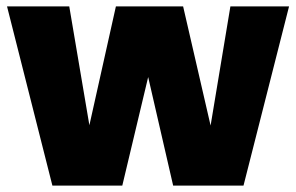

<svg xmlns="http://www.w3.org/2000/svg" viewBox="-20 -581 925 601"><path d="M2 -561H196.8L259.8 -189L342.8 -561H553.2L639.2 -188L701.2 -561H884.8L742.2 0H522L443.8 -339.8L362.8 0H144Z"/></svg>

Font: Poppins ExtraBold
Style: Regular
Weight: 800
Designer: Ninad Kale (Devanagari), Jonny Pinhorn (Latin)
Foundry: Indian Type Foundry
Version: 4.004